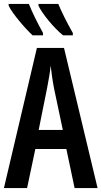

<svg xmlns="http://www.w3.org/2000/svg" viewBox="-20 -958 517 978"><path d="M277 -938H176V-929C194 -889 255 -815 301 -778H351V-790C322 -840 290 -905 277 -938ZM127 -938H24V-929C43 -889 107 -814 146 -778H199V-790C170 -843 145 -893 127 -938ZM360 0H477L306 -714H168L0 0H118L160 -199H318ZM300 -296H177L220 -510C228 -551 235 -591 238 -624C242 -590 247 -551 255 -509Z"/></svg>

Font: Noto Sans Display Condensed Medium
Style: Regular
Weight: 500
Width: 3
Designer: Monotype Design Team
Foundry: Monotype Imaging Inc.
Version: Version 1.900